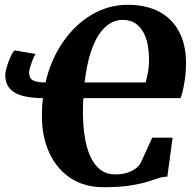

<svg xmlns="http://www.w3.org/2000/svg" viewBox="-20 -771 810 802"><path d="M411 11Q334 11 276.5 -26Q219 -63 187 -130.5Q155 -198 155 -288.5Q155 -307 156 -325Q157 -343 159.5 -361Q119 -361.5 89.5 -367.2Q60 -373 40.5 -384.8Q21 -396.5 11.5 -414.8Q2 -433 2 -457.5Q2 -470.5 8.8 -493Q15.5 -515.5 24.8 -535.5Q34 -555.5 42 -560.5L128.5 -545.5Q124 -540 117.8 -524.2Q111.5 -508.5 106.5 -492.5Q101.5 -476.5 101.5 -469.5Q101.5 -458.5 105 -448.8Q108.5 -439 123 -433Q137.5 -427 170 -426.5Q193 -523.5 243.8 -596.5Q294.5 -669.5 364.2 -710.2Q434 -751 513.5 -751Q589.5 -751 644 -722.5Q698.5 -694 727.8 -639.2Q757 -584.5 757 -507Q757 -465 749.8 -423.5Q742.5 -382 734 -361H328.5Q328 -357.5 327.8 -354Q327.5 -350.5 327.2 -347.2Q327 -344 327 -340Q323.5 -252.5 336.5 -185.2Q349.5 -118 380.5 -80.2Q411.5 -42.5 461 -42.5Q488.5 -42.5 510.5 -49.2Q532.5 -56 547.8 -67.8Q563 -79.5 569.5 -94.5L616 -196H701L679 -33Q659.5 -33 640 -26.2Q620.5 -19.5 592.8 -11Q565 -2.5 521.5 4.2Q478 11 411 11ZM588.5 -426.5Q593 -444.5 596.2 -460Q599.5 -475.5 601 -490.8Q602.5 -506 602.5 -523.5Q602.5 -550.5 597.8 -579.5Q593 -608.5 580.5 -633Q568 -657.5 546.5 -672.8Q525 -688 491.5 -688Q466.5 -688 442 -674.5Q417.5 -661 396 -630.8Q374.5 -600.5 358.2 -550.2Q342 -500 333.5 -426.5Z"/></svg>

Font: Merriweather 24pt Black
Style: Italic
Weight: 900
Italic angle: -7.8°
Designer: Eben Sorkin
Foundry: Eben Sorkin
Version: Version 2.101